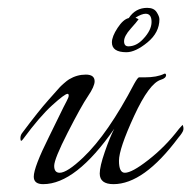

<svg xmlns="http://www.w3.org/2000/svg" viewBox="-20 -466 487 489"><path d="M390 -263Q360 -254 321.5 -170.5Q283 -87 283 -56.5Q283 -26 298 -26Q316 -26 357 -58Q401 -92 436 -138Q444 -147 445 -148Q448 -142 447 -135.5Q446 -129 434 -115Q346 3 269 3Q234 3 234 -24Q234 -42 247 -79.5Q260 -117 271 -138Q173 3 90 3Q66 3 66 -16Q66 -40 105 -118Q114 -136 129 -167Q144 -198 149.5 -208Q155 -218 155 -222.5Q155 -227 152 -227Q145 -227 113 -198Q81 -169 39 -112Q32 -102 32 -114Q32 -122 37 -128Q78 -183 103.5 -211.5Q129 -240 131.5 -243Q134 -246 142.5 -253.5Q151 -261 156 -264Q176 -276 198.5 -276Q221 -276 221 -259Q221 -246 204 -221Q187 -196 152.5 -128.5Q118 -61 118 -43.5Q118 -26 132 -26Q151 -26 192 -65Q255 -125 322 -253Q331 -269 334 -269H348Q380 -269 398 -278Q402 -280 403 -275Q403 -267 390 -263ZM302 -333Q265 -333 265 -358Q265 -373 279.5 -395Q294 -417 308 -420Q325 -446 355 -446Q372 -446 379 -435Q386 -424 386 -417Q386 -383 355.5 -358Q325 -333 302 -333ZM351 -431Q341 -431 325 -421L333 -417Q329 -411 312.5 -392.5Q296 -374 296 -361Q296 -348 307 -348Q327 -348 344 -366Q366 -389 366 -410Q366 -431 351 -431Z"/></svg>

Font: Italianno
Style: Regular
Weight: 400
Designer: Robert E. Leuschke
Foundry: Robert E. Leuschke
Version: Version 1.003